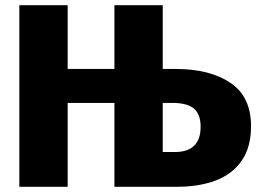

<svg xmlns="http://www.w3.org/2000/svg" viewBox="-20 -715 994 735"><path d="M658 0H418V-321H239V0H54V-695H239V-451H418V-695H603V-451H653Q783 -451 862 -398Q941 -345 941 -232Q941 -151 905 -99.5Q869 -48 805.5 -24Q742 0 658 0ZM649 -133Q748 -133 748 -230Q748 -278 722 -299.5Q696 -321 641 -321H603V-133Z"/></svg>

Font: Trujillo ExtraBold
Style: Regular
Weight: 800
Designer: Fira Sans original fonts by bBox Type GmbH, Carrois Corporate GbR, & Edenspiekermann AG / Changes by Cristiano Sobral
Foundry: Fira Sans original fonts by bBox Type GmbH, Carrois Corporate GbR, & Edenspiekermann AG / Changes by Cristiano Sobral
Version: Version 4.301;July 28, 2020;FontCreator 13.0.0.2655 64-bit